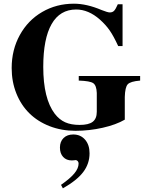

<svg xmlns="http://www.w3.org/2000/svg" viewBox="-20 -697 818 1051"><path d="M747.1 -280.8V-255.9Q693.8 -251.5 679.2 -235.6Q664.6 -219.7 663.1 -166V-42Q615.2 -14.2 542 2.4Q468.8 19 393.1 19Q316.9 19 251.7 -6.3Q186.5 -31.7 140.9 -76.7Q95.2 -121.6 69.6 -185.5Q43.9 -249.5 43.9 -324.2Q43.9 -424.3 88.4 -505.1Q132.8 -585.9 210.7 -631.3Q288.6 -676.8 384.8 -676.8Q454.6 -676.8 536.1 -642.1Q569.3 -628.9 581.1 -628.9Q595.7 -628.9 604.5 -637.9Q613.3 -647 625 -673.8H650.9V-444.8H627Q601.6 -500 580.3 -530.5Q559.1 -561 526.9 -589.8Q464.4 -645 397 -645Q308.1 -645 262.5 -565.2Q216.8 -485.4 216.8 -331.1Q216.8 -157.2 279.8 -74.2Q304.7 -42 336.9 -27.6Q369.1 -13.2 416 -13.2Q465.3 -13.2 487.5 -30.3Q509.8 -47.4 509.8 -85V-188Q508.3 -229 490.7 -241.5Q473.1 -253.9 411.1 -255.9V-280.8ZM324.2 334 314 314.9Q364.3 279.8 387.2 252Q410.2 224.1 410.2 198.2Q410.2 189.9 405.3 184.6Q400.4 179.2 393.1 179.2Q389.2 179.2 387.2 180.2Q381.3 181.2 373 181.2Q343.3 181.2 325.7 162.1Q308.1 143.1 308.1 110.8Q308.1 78.1 327.9 58.6Q347.7 39.1 380.9 39.1Q420.9 39.1 445.6 67.4Q470.2 95.7 470.2 142.1Q470.2 199.2 435.5 244.9Q400.9 290.5 324.2 334Z"/></svg>

Font: Accordance
Style: Bold
Weight: 700
Version: Version 1.2 (build January 31, 2020) Miklal Software Solutio